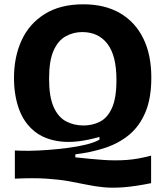

<svg xmlns="http://www.w3.org/2000/svg" viewBox="-20 -694 768 892"><path d="M682 157Q607 172 554.5 176Q502 180 461.5 176Q421 172 383 164Q345 156 300.5 148Q256 140 196 136Q136 132 49 136V5Q76 7 116.5 6.5Q157 6 203.5 2.5Q250 -1 296 -7Q342 -13 380.5 -22.5Q419 -32 442 -45V-58Q338 -28 263 -36.5Q188 -45 139.5 -84.5Q91 -124 68 -188Q45 -252 45 -332Q45 -430 80.5 -507Q116 -584 188 -629Q260 -674 367 -674Q467 -674 537.5 -633Q608 -592 645.5 -516Q683 -440 683 -334Q683 -238 656 -173.5Q629 -109 581.5 -69Q534 -29 469.5 -7.5Q405 14 330 23V37Q403 45 460 49Q517 53 570 49Q623 45 682 29ZM368 -111Q409 -111 444 -128.5Q479 -146 500 -192Q521 -238 521 -323Q521 -436 479 -490.5Q437 -545 362 -545Q321 -545 285.5 -525.5Q250 -506 229 -459Q208 -412 208 -328Q208 -245 229 -197.5Q250 -150 286.5 -130.5Q323 -111 368 -111Z"/></svg>

Font: Bricolage Grotesque 10pt ExtraBold
Style: Regular
Weight: 800
Designer: Mathieu Triay
Foundry: Atelier Triay
Version: Version 1.000; ttfautohint (v1.8.4.7-5d5b);gftools[0.9.32]